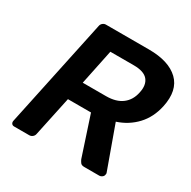

<svg xmlns="http://www.w3.org/2000/svg" viewBox="-157 -851 995 1002"><g transform="rotate(30 341.0 -350.0)"><path d="M53 0Q43 0 38 -7Q33 -14 35 -24L173 -675Q175 -686 183.5 -693Q192 -700 202 -700H461Q582 -700 640 -644Q698 -588 675 -481Q659 -407 613 -358Q567 -309 500 -287L592 -32Q593 -29 593 -26.5Q593 -24 592 -21Q591 -12 583 -6Q575 0 567 0H476Q459 0 452.5 -9Q446 -18 442 -27L364 -264H225L174 -24Q172 -14 163.5 -7Q155 0 144 0ZM249 -377H389Q450 -377 486 -404.5Q522 -432 532 -482Q543 -532 519.5 -560.5Q496 -589 434 -589H293Z"/></g></svg>

Font: Rubik Medium
Style: Italic
Weight: 500
Italic angle: -12°
Designer: Hubert and Fischer
Foundry: Hubert and Fischer
Version: Version 2.300;gftools[0.9.30]